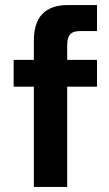

<svg xmlns="http://www.w3.org/2000/svg" viewBox="-20 -740 433 760"><path d="M246 0H114V-397H34V-503H114V-579Q114 -720 249 -720H364V-617H296Q269 -617 257.5 -604Q246 -591 246 -561V-503H364V-397H246Z"/></svg>

Font: Wix Madefor Text
Style: Bold
Weight: 700
Designer: Dalton Maag Ltd
Foundry: Dalton Maag Ltd
Version: Version 3.100